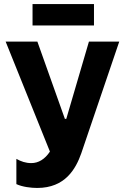

<svg xmlns="http://www.w3.org/2000/svg" viewBox="-20 -726 613 950"><path d="M141 -600H445V-706H141ZM164 204C303 204 355 109 382 33L570 -520H420L308 -138H301L165 -520H8L227 24C202 62 170 81 135 81C107 81 84 73 61 60V185C91 199 134 204 164 204Z"/></svg>

Font: Fixel Display Bold
Style: Bold
Weight: 700
Designer: AlfaBravo + MacPaw
Foundry: Kyrylo Tkachov, Marchela Mozhyna, Serhii Makarenko, Maria Weinstein, Zakhar Kryvoshyya
Version: Version 1.211